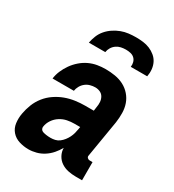

<svg xmlns="http://www.w3.org/2000/svg" viewBox="-181 -842 862 952"><g transform="rotate(30 250.0 -366.0)"><path d="M130 8Q103 8 77 0Q51 -8 34 -27.5Q17 -47 13.5 -74Q10 -101 15 -129Q20 -157 30.5 -184Q41 -211 59.5 -234.5Q78 -258 103 -275Q128 -292 155 -302Q182 -312 210.5 -316Q239 -320 266 -320H316L319 -342Q322 -357 321 -372Q320 -387 313 -399.5Q306 -412 293 -418Q280 -424 265 -424Q251 -424 236.5 -420Q222 -416 210 -406.5Q198 -397 190.5 -383.5Q183 -370 181 -356H59Q62 -379 71.5 -401.5Q81 -424 95.5 -444.5Q110 -465 129.5 -482Q149 -499 171.5 -509.5Q194 -520 217.5 -524Q241 -528 264 -528Q292 -528 319 -523.5Q346 -519 369 -507Q392 -495 409 -475.5Q426 -456 434.5 -432Q443 -408 443.5 -380.5Q444 -353 440 -325L405 -115Q403 -107 408.5 -101.5Q414 -96 421 -96H438V8H403Q380 8 358 3.5Q336 -1 318 -13Q300 -25 289.5 -44.5Q279 -64 279 -86Q268 -66 252.5 -48Q237 -30 217 -17Q197 -4 174.5 2Q152 8 130 8ZM197 -96Q210 -96 223 -99Q236 -102 247 -110.5Q258 -119 266.5 -130Q275 -141 281 -153Q287 -165 290.5 -178Q294 -191 296 -204L298 -216H265Q245 -216 224.5 -212Q204 -208 185 -196Q166 -184 153.5 -165.5Q141 -147 138 -126Q137 -120 139.5 -114Q142 -108 147 -105Q152 -102 158 -100.5Q164 -99 170.5 -98Q177 -97 183.5 -96.5Q190 -96 197 -96ZM126 -600Q130 -621 138 -641Q146 -661 160.5 -678Q175 -695 194 -707.5Q213 -720 233 -727.5Q253 -735 274 -737.5Q295 -740 316 -740Q337 -740 357 -737.5Q377 -735 395 -727.5Q413 -720 428 -707.5Q443 -695 451.5 -678Q460 -661 462 -641Q464 -621 460 -600H366Q368 -614 364.5 -626.5Q361 -639 352 -647.5Q343 -656 330 -659Q317 -662 303 -662Q289 -662 275 -659Q261 -656 249 -647.5Q237 -639 229.5 -626.5Q222 -614 220 -600Z"/></g></svg>

Font: Iosevka SS18 Extrabold
Style: Italic
Weight: 800
Italic angle: -9°
Monospace: yes
Designer: Belleve Invis
Foundry: Belleve Invis
Version: Version 25.1.1; ttfautohint (v1.8.4)